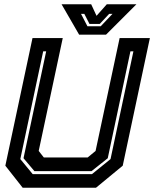

<svg xmlns="http://www.w3.org/2000/svg" viewBox="-20 -878 721 898"><path d="M86 0 5 -103 132 -700H273.5L161 -172L185 -141.5H390L427 -172L539.5 -700H681L554 -103L429 0ZM133 -63.5H410L497 -134L604 -638H590L484 -138L408 -77.5H141L90 -138L196 -638H182L75 -134ZM350 -716 268 -858H406.5L431.5 -804L479.5 -858H618L476 -716ZM389 -755H451L506 -813H490.5L446.5 -766H398.5L374.5 -813H359Z"/></svg>

Font: Tourney Thin
Style: Bold Italic
Weight: 700
Italic angle: -12°
Version: Version 1.015